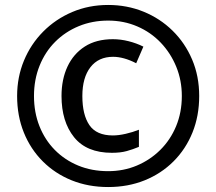

<svg xmlns="http://www.w3.org/2000/svg" viewBox="-20 -744 872 774"><path d="M431 -128Q329 -128 278.5 -191Q228 -254 228 -357Q228 -424 252 -475.5Q276 -527 322 -556.5Q368 -586 435 -586Q466 -586 498 -578Q530 -570 558 -556L529 -489Q504 -502 480.5 -508.5Q457 -515 436 -515Q377 -515 344.5 -473Q312 -431 312 -357Q312 -281 340.5 -239.5Q369 -198 435 -198Q458 -198 486.5 -204.5Q515 -211 540 -221V-152Q516 -142 491 -135Q466 -128 431 -128ZM416 10Q336 10 269 -17Q202 -44 152.5 -93.5Q103 -143 76 -210Q49 -277 49 -357Q49 -433 76.5 -499.5Q104 -566 154 -616.5Q204 -667 271 -695.5Q338 -724 416 -724Q492 -724 558.5 -697Q625 -670 675.5 -620.5Q726 -571 754.5 -504Q783 -437 783 -357Q783 -277 756 -210Q729 -143 679.5 -93.5Q630 -44 563 -17Q496 10 416 10ZM416 -54Q478 -54 531.5 -76.5Q585 -99 626 -139.5Q667 -180 690 -235.5Q713 -291 713 -357Q713 -420 690.5 -475Q668 -530 628 -572Q588 -614 533.5 -637.5Q479 -661 416 -661Q352 -661 297.5 -638.5Q243 -616 202.5 -575.5Q162 -535 139.5 -479Q117 -423 117 -357Q117 -291 139 -235.5Q161 -180 201 -139.5Q241 -99 295.5 -76.5Q350 -54 416 -54Z"/></svg>

Font: Noto Sans Devanagari
Style: Regular
Weight: 400
Designer: Jelle Bosma - Monotype Design Team
Foundry: Monotype Imaging Inc.
Version: Version 2.003